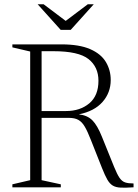

<svg xmlns="http://www.w3.org/2000/svg" viewBox="-20 -878 646 900"><path d="M38 -656V-670H268Q351.5 -670 402.5 -647.8Q453.5 -625.5 476.2 -587.5Q499 -549.5 499 -503Q499 -443.5 460.5 -400Q422 -356.5 349.5 -342Q389.5 -337.5 413 -314Q436.5 -290.5 458 -236.5L515 -95.5Q529 -61 540.2 -44.5Q551.5 -28 566.5 -23Q581.5 -18 606 -18V0Q569 2.5 546 1.5Q523 0.5 508.5 -8.2Q494 -17 483 -36.2Q472 -55.5 458.5 -89.5L406 -222Q390.5 -262 377.2 -284.5Q364 -307 347 -316.2Q330 -325.5 303 -325.5H175V-33.5L265 -14V0H38V-14L121.5 -33.5V-636.5ZM289.5 -357.5Q355.5 -357.5 398.5 -393.5Q441.5 -429.5 441.5 -499.5Q441.5 -564 395 -601Q348.5 -638 230.5 -638H175V-357.5ZM419.5 -858 311.5 -738H264.5L156.5 -858H184.5L288 -780L391.5 -858Z"/></svg>

Font: Newsreader Text Light
Style: Regular
Weight: 300
Designer: Hugues Gentile
Foundry: Production Type
Version: Version 1.002